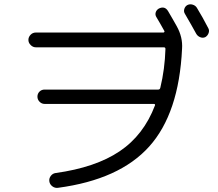

<svg xmlns="http://www.w3.org/2000/svg" viewBox="-20 -858 1040 914"><path d="M914.1 -697.3Q894.5 -733.4 860.4 -792Q853.5 -802.7 857.4 -815.4Q861.3 -828.1 872.1 -834Q883.8 -839.8 897 -835.9Q910.2 -832 917 -821.3Q943.4 -778.3 971.7 -723.6Q977.5 -712.9 973.1 -700.7Q968.8 -688.5 958 -681.6Q946.3 -675.8 933.6 -680.7Q920.9 -685.5 914.1 -697.3ZM244.1 -34.2Q434.6 -60.5 549.3 -137.7Q664.1 -214.8 717.8 -356.4Q719.7 -363.3 711.9 -363.3H192.4Q178.7 -363.3 168.5 -373.5Q158.2 -383.8 158.2 -397.9Q158.2 -412.1 168 -421.9Q177.7 -431.6 192.4 -431.6H733.4Q741.2 -431.6 743.2 -440.4Q764.6 -528.3 767.6 -625Q767.6 -632.8 759.8 -632.8H150.4Q136.7 -632.8 126 -643.6Q115.2 -654.3 115.2 -668Q115.2 -681.6 125.5 -692.4Q135.7 -703.1 150.4 -703.1H757.8Q760.7 -703.1 762.2 -705.6Q763.7 -708 762.7 -710Q741.2 -749 724.6 -776.4Q717.8 -787.1 721.2 -798.8Q724.6 -810.5 736.3 -817.4Q764.6 -831.1 780.3 -804.7Q788.1 -792 802.2 -767.1Q816.4 -742.2 821.3 -733.4Q850.6 -680.7 846.7 -626Q832 -318.4 690.4 -160.6Q548.8 -2.9 255.9 36.1Q241.2 38.1 229 28.8Q216.8 19.5 214.8 4.9Q212.9 -8.8 221.7 -20.5Q230.5 -32.2 244.1 -34.2Z"/></svg>

Font: Rounded Mgen+ 1m regular
Style: Regular
Weight: 400
Designer: [Source Han Sans]
Ryoko NISHIZUKA  (kana & ideographs); Paul D. Hunt (Latin, Greek & Cyrillic); Wenlong ZHANG  (bopomofo
Version: Version 1.059.20150602